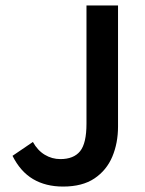

<svg xmlns="http://www.w3.org/2000/svg" viewBox="-20 -674 534 706"><path d="M212 12Q148 12 101.5 -15.5Q55 -43 26 -101L101 -152Q118 -121 144.5 -105Q171 -89 202 -89Q251 -89 274.5 -118Q298 -147 298 -219V-654H414V-209Q414 -148 393 -98Q372 -48 327.5 -18Q283 12 212 12Z"/></svg>

Font: Source Sans 3 ExtraLight SemiBold
Style: Regular
Weight: 600
Version: Version 3.052;hotconv 1.1.0;makeotfexe 2.6.0